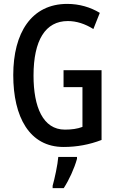

<svg xmlns="http://www.w3.org/2000/svg" viewBox="-20 -744 594 985"><path d="M306 -384V-297H403V-93C377 -83 347 -79 313 -79C200 -79 152 -196 152 -356C152 -538 213 -636 328 -636C372 -636 416 -622 459 -595L492 -678C444 -707 387 -724 325 -724C141 -724 48 -575 48 -359C48 -144 131 10 306 10C374 10 439 -2 501 -26V-384ZM375 71V61H279C276 101 260 174 250 209V221H307C334 180 361 121 375 71Z"/></svg>

Font: Noto Sans Hebrew ExtraCondensed Medium
Style: Regular
Weight: 500
Width: 2
Designer: Monotype Design Team
Foundry: Monotype Imaging Inc.
Version: Version 2.004